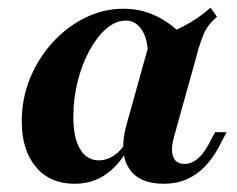

<svg xmlns="http://www.w3.org/2000/svg" viewBox="-20 -451 596 483"><path d="M167.7 11.3Q105.6 11.3 70.2 -31Q34.7 -73.4 34.7 -146Q34.7 -202.4 55.2 -253.2Q75.8 -304 111.7 -343.5Q147.6 -383.1 193.5 -406Q239.5 -429 291.1 -429Q332.3 -429 369 -412.5Q405.6 -396 437.9 -363.7L352.4 -312.9Q351.6 -354 336.3 -376.6Q321 -399.2 296.8 -399.2Q271 -399.2 247.6 -379Q224.2 -358.9 205.2 -324.2Q186.3 -289.5 175.4 -246.4Q164.5 -203.2 164.5 -157.3Q164.5 -104 181.5 -75.8Q198.4 -47.6 229 -47.6Q248.4 -47.6 266.1 -59.3Q283.9 -71 299.2 -95.2L308.1 -88.7Q283.9 -39.5 248.8 -14.1Q213.7 11.3 167.7 11.3ZM391.9 11.3Q329 11.3 304 -28.2Q279 -67.7 298.4 -137.9L358.1 -351.6Q405.6 -366.1 441.9 -385.1Q478.2 -404 509.7 -431.5L525.8 -408.9Q513.7 -398.4 505.6 -387.9Q497.6 -377.4 491.9 -364.1Q486.3 -350.8 479.8 -329.8L417.7 -106.5Q408.9 -74.2 415.7 -56.5Q422.6 -38.7 444.4 -38.7Q456.5 -38.7 467.3 -44.8Q478.2 -50.8 487.9 -62.5Q497.6 -74.2 506.5 -91.1L521 -118.5H550L531.5 -83.1Q515.3 -52.4 494.8 -31.5Q474.2 -10.5 448.8 0.4Q423.4 11.3 391.9 11.3Z"/></svg>

Font: Playfair 5pt SemiExpanded Light ExtraBold
Style: Italic
Weight: 800
Italic angle: -15.6°
Version: Version 2.001;gftools[0.9.30]